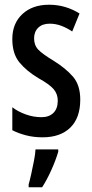

<svg xmlns="http://www.w3.org/2000/svg" viewBox="-20 -570 389 811"><path d="M319 -149Q319 -72 277 -31Q235 10 160 10Q122 10 89.5 1.5Q57 -7 32 -20V-117Q55 -99 88 -87Q121 -75 155 -75Q187 -75 205.5 -93Q224 -111 224 -145Q224 -173 206.5 -193.5Q189 -214 142 -240Q92 -270 62 -306.5Q32 -343 32 -405Q32 -471 74.5 -510.5Q117 -550 187 -550Q223 -550 255 -540.5Q287 -531 316 -513L285 -437Q263 -452 239 -461Q215 -470 190 -470Q159 -470 141.5 -453Q124 -436 124 -408Q124 -379 141.5 -360.5Q159 -342 207 -313Q257 -282 288 -246.5Q319 -211 319 -149ZM226 71Q215 108 196.5 149Q178 190 158 221H101V209Q106 192 112 164.5Q118 137 123.5 109Q129 81 130 61H226Z"/></svg>

Font: Noto Sans Lao Looped ExtraCondensed Medium
Style: Regular
Weight: 500
Width: 2
Designer: Mark Frömberg, Ben Mitchell
Foundry: The Fontpad Ltd
Version: Version 1.002; ttfautohint (v1.8.4.7-5d5b)